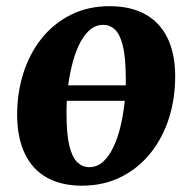

<svg xmlns="http://www.w3.org/2000/svg" viewBox="-20 -588 619 622"><path d="M414 -261.5H170L178 -311.5H419.5ZM335 -568Q402.5 -568 449.8 -542.2Q497 -516.5 522 -466.2Q547 -416 547.5 -343.5Q548 -271 527.8 -206.5Q507.5 -142 468.2 -92.8Q429 -43.5 372.8 -15Q316.5 13.5 245 13.5Q179 13.5 132.2 -12.5Q85.5 -38.5 61 -89Q36.5 -139.5 35.5 -212Q35 -285 55.2 -349.5Q75.5 -414 114.5 -463Q153.5 -512 209.2 -540Q265 -568 335 -568ZM315 -507.5Q288.5 -507.5 268.8 -489.2Q249 -471 235 -440.5Q221 -410 212 -372.2Q203 -334.5 199 -294.5Q195 -254.5 195.5 -218Q195.5 -152 205 -114.5Q214.5 -77 231 -61.8Q247.5 -46.5 269 -46.5Q295 -46.5 314.5 -64.5Q334 -82.5 348.2 -113.2Q362.5 -144 371.2 -182Q380 -220 384 -260Q388 -300 387.5 -337Q387 -403.5 377.8 -440.5Q368.5 -477.5 352.2 -492.5Q336 -507.5 315 -507.5Z"/></svg>

Font: Merriweather 20pt ExtraBold
Style: Italic
Weight: 800
Italic angle: -7.8°
Version: Version 2.101